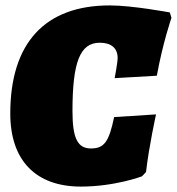

<svg xmlns="http://www.w3.org/2000/svg" viewBox="-20 -679 654 710"><path d="M279 11C405 11 505 -27 505 -27L520 -43C531 -139 557 -256 557 -256L402 -246C383 -154 365 -130 316 -130C267 -130 248 -168 248 -268C248 -450 276 -521 349 -521C391 -521 415 -501 415 -465C415 -447 404 -390 404 -390L560 -399C582 -521 614 -613 614 -613L608 -633C608 -633 469 -659 386 -659C146 -659 18 -520 18 -259C18 -86 112 11 279 11Z"/></svg>

Font: Alegreya SC Black
Style: Italic
Weight: 900
Italic angle: -7°
Designer: Juan Pablo del Peral
Foundry: Huerta Tipografica
Version: Version 2.007;PS 002.007;hotconv 1.0.88;makeotf.lib2.5.64775